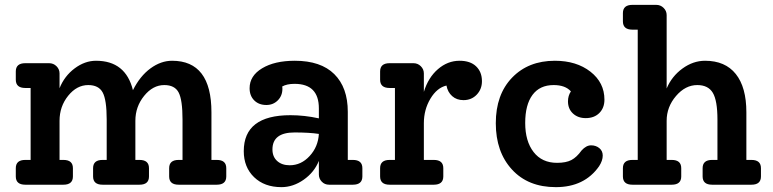

<svg xmlns="http://www.w3.org/2000/svg" viewBox="-20 -760 3180 790"><path d="M872 -102Q911 -102 911 -68V-34Q911 0 872 0H715Q676 0 676 -34V-68Q676 -102 715 -102H731V-268Q731 -349 715 -379.5Q699 -410 656 -410Q609 -410 573 -365.5Q537 -321 537 -263V-102H554Q593 -102 593 -68V-34Q593 0 554 0H402Q363 0 363 -34V-68Q363 -102 402 -102H419V-268Q419 -349 402.5 -379.5Q386 -410 343 -410Q296 -410 260.5 -366Q225 -322 225 -263V-102H241Q280 -102 280 -68V-34Q280 0 241 0H84Q45 0 45 -34V-68Q45 -102 84 -102H106V-398H84Q45 -398 45 -432V-466Q45 -500 84 -500H182Q200 -500 212.5 -487.5Q225 -475 225 -458V-397Q245 -447 287 -478.5Q329 -510 375 -510Q497 -510 527 -389Q556 -447 599 -478.5Q642 -510 688 -510Q850 -510 850 -298V-102Z M1432 -102Q1471 -102 1471 -68V-34Q1471 0 1432 0H1334Q1316 0 1304 -12.5Q1292 -25 1292 -42V-98Q1273 -51 1229.5 -20.5Q1186 10 1138 10Q1068 10 1025.5 -31Q983 -72 983 -138Q983 -286 1175 -286Q1233 -286 1292 -273V-314Q1292 -415 1192 -415Q1160 -415 1141 -404Q1142 -401 1142 -395Q1142 -366 1123 -347Q1104 -328 1076 -328Q1045 -328 1026 -347Q1007 -366 1007 -397Q1007 -448 1058.5 -479Q1110 -510 1193 -510Q1300 -510 1355.5 -455Q1411 -400 1411 -300V-102ZM1172 -80Q1219 -80 1254 -118Q1289 -156 1292 -209Q1253 -215 1192 -215Q1101 -215 1101 -145Q1101 -115 1120.5 -97.5Q1140 -80 1172 -80Z M1871 -510Q1915 -510 1939 -487Q1963 -464 1963 -426Q1963 -393 1941.5 -370.5Q1920 -348 1887 -348Q1859 -348 1840.5 -364.5Q1822 -381 1817 -408Q1778 -399 1751 -354Q1724 -309 1724 -253V-102H1765Q1804 -102 1804 -68V-34Q1804 0 1765 0H1583Q1544 0 1544 -34V-68Q1544 -102 1583 -102H1605V-398H1583Q1544 -398 1544 -432V-466Q1544 -500 1583 -500H1681Q1699 -500 1711.5 -487.5Q1724 -475 1724 -458V-382Q1742 -441 1782 -475.5Q1822 -510 1871 -510Z M2460 -120Q2460 -99 2445 -76Q2385 10 2267 10Q2153 10 2086.5 -62.5Q2020 -135 2020 -253Q2020 -371 2087 -440.5Q2154 -510 2263 -510Q2352 -510 2409.5 -465Q2467 -420 2467 -350Q2467 -316 2446 -295Q2425 -274 2390 -274Q2358 -274 2337.5 -293Q2317 -312 2317 -343Q2317 -366 2329 -384Q2306 -410 2258 -410Q2201 -410 2171 -369.5Q2141 -329 2141 -254Q2141 -179 2175.5 -134.5Q2210 -90 2272 -90Q2309 -90 2331 -101.5Q2353 -113 2373 -141Q2392 -162 2412 -162Q2432 -162 2446 -150.5Q2460 -139 2460 -120Z M3072 -102Q3111 -102 3111 -68V-34Q3111 0 3072 0H2910Q2871 0 2871 -34V-68Q2871 -102 2910 -102H2932V-268Q2932 -346 2913 -378Q2894 -410 2849 -410Q2800 -410 2761.5 -365Q2723 -320 2723 -263V-102H2744Q2783 -102 2783 -68V-34Q2783 0 2744 0H2582Q2543 0 2543 -34V-68Q2543 -102 2582 -102H2604V-638H2582Q2543 -638 2543 -672V-706Q2543 -740 2582 -740H2680Q2698 -740 2710.5 -727.5Q2723 -715 2723 -698V-396Q2744 -446 2788 -478Q2832 -510 2881 -510Q2964 -510 3007.5 -455.5Q3051 -401 3051 -298V-102Z"/></svg>

Font: Solway Medium
Style: Regular
Weight: 500
Designer: Mariya V. Pigoulevskaya
Foundry: The Northern Block Ltd.
Version: Version 1.000;hotconv 1.0.109;makeotfexe 2.5.65596